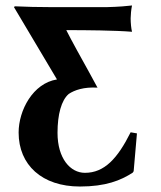

<svg xmlns="http://www.w3.org/2000/svg" viewBox="-20 -671 586 701"><path d="M336 -351 305 -408C280 -453 241 -523 222 -561C295 -561 401 -560 462 -555C459 -567 457 -587 457 -604C457 -616 459 -637 462 -651C447 -649 412 -646 371 -645H163C120 -645 76 -646 34 -648L31 -645L188 -381C100 -367 48 -268 48 -187C48 -69 133 10 272 10C365 10 421 -12 465 -41L468 -46L480 -184L457 -188C409 -92 361 -40 290 -40C237 -40 190 -92 190 -186C190 -253 204 -305 231 -328C252 -342 286 -354 336 -351Z"/></svg>

Font: Libertinus Sans
Style: Bold
Weight: 700
Designer: Philipp H. Poll, Khaled Hosny
Foundry: Caleb Maclennan
Version: Version 7.050;RELEASE